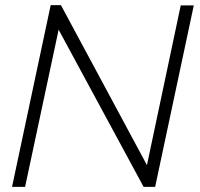

<svg xmlns="http://www.w3.org/2000/svg" viewBox="-20 -730 781 750"><path d="M178 -710H218L554 -85L686 -709H737L586 0H541L209 -614L78 0H27Z"/></svg>

Font: Raleway Thin Light
Style: Italic
Weight: 300
Italic angle: -12°
Version: Version 4.026